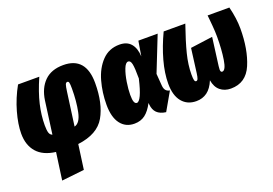

<svg xmlns="http://www.w3.org/2000/svg" viewBox="-106 -856 1966 1384"><g transform="rotate(-20 877.0 -164.0)"><path d="M630 -354Q630 -197 574 -99Q518 -1 365 18L339 207L166 226L195 17Q99 5 51.5 -49.5Q4 -104 4 -192Q4 -264 30 -356Q56 -448 104 -534H267Q222 -431 203 -349.5Q184 -268 184 -191Q184 -153 190 -134Q196 -115 213 -109L247 -360Q260 -450 312.5 -502Q365 -554 457 -554Q630 -554 630 -354ZM418 -365 383 -109Q427 -120 443 -198Q459 -276 459 -373Q459 -407 456 -418.5Q453 -430 444 -430Q433 -430 428 -416.5Q423 -403 418 -365Z M1008 -420 1027 -534H1175L1068 -264L1075 -172Q1077 -147 1088 -134.5Q1099 -122 1118 -119L1039 19Q994 13 970.5 -10Q947 -33 943 -76L942 -87Q914 -33 880 -7Q846 19 797 19Q730 19 691.5 -31.5Q653 -82 653 -178Q653 -271 677 -357Q701 -443 754 -498.5Q807 -554 888 -554Q945 -554 975 -519Q1005 -484 1008 -420ZM838 -187Q838 -149 844.5 -132.5Q851 -116 864 -116Q881 -116 899.5 -155.5Q918 -195 937 -277Q937 -358 930.5 -388Q924 -418 906 -418Q886 -418 870.5 -378Q855 -338 846.5 -283Q838 -228 838 -187Z M1123 -168Q1123 -249 1149 -343Q1175 -437 1221 -534H1387Q1345 -413 1324 -330Q1303 -247 1303 -172Q1303 -142 1306.5 -129.5Q1310 -117 1319 -117Q1328 -117 1333 -128.5Q1338 -140 1342 -170L1366 -355L1536 -378L1508 -164Q1506 -144 1506 -138Q1506 -117 1519 -117Q1546 -117 1558 -193Q1570 -269 1570 -367Q1570 -405 1566 -450.5Q1562 -496 1561 -506L1558 -534H1725Q1748 -442 1748 -365Q1748 -205 1700.5 -93Q1653 19 1537 19Q1489 19 1456 -8Q1423 -35 1414 -89Q1391 -33 1355.5 -7Q1320 19 1272 19Q1203 19 1163 -29.5Q1123 -78 1123 -168Z"/></g></svg>

Font: Fira Sans Extra Condensed Black
Style: Italic
Weight: 900
Width: 3
Italic angle: -8°
Designer: Carrois Corporate & Edenspiekermann AG
Foundry: Carrois Corporate GbR & Edenspiekermann AG
Version: Version 4.203